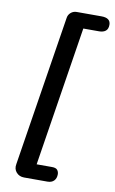

<svg xmlns="http://www.w3.org/2000/svg" viewBox="-97 -756 592 987"><g transform="rotate(10 199.0 -262.5)"><path d="M102 180Q77 180 61.5 162.5Q46 145 51 119L175 -665Q177 -682 190 -693.5Q203 -705 221 -705H350Q398 -705 398 -669Q398 -647 385.5 -637Q373 -627 351 -627H269L154 102H234Q255 102 262.5 111.5Q270 121 270 134Q270 155 258 167.5Q246 180 224 180Z"/></g></svg>

Font: Nunito SemiBold
Style: Italic
Weight: 600
Italic angle: -9°
Designer: Vernon Adams
Foundry: Vernon Adams
Version: Version 3.601; ttfautohint (v1.8.2.53-6de2)